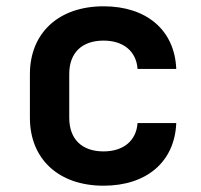

<svg xmlns="http://www.w3.org/2000/svg" viewBox="-20 -580 640 610"><path d="M309 10C446 10 535 -66 540 -189H417C413 -132 371 -99 309 -99C241 -99 200 -137 200 -206V-345C200 -413 241 -451 309 -451C371 -451 413 -418 417 -361H540C535 -484 446 -560 309 -560C167 -560 75 -476 75 -344V-206C75 -74 167 10 309 10Z"/></svg>

Font: JetBrains Mono
Style: Bold
Weight: 558
Monospace: yes
Designer: Philipp Nurullin, Konstantin Bulenkov
Foundry: JetBrains
Version: Version 2.305